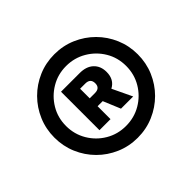

<svg xmlns="http://www.w3.org/2000/svg" viewBox="-133 -915 924 924"><g transform="rotate(-45 329.5 -453.0)"><path d="M329.1 -168.9Q270.5 -168.9 219 -191.2Q167.5 -213.4 128.7 -252.4Q89.8 -291.5 67.9 -343Q45.9 -394.5 45.9 -453.1Q45.9 -511.7 67.9 -563.2Q89.8 -614.7 128.7 -653.8Q167.5 -692.9 219 -715.1Q270.5 -737.3 329.1 -737.3Q388.2 -737.3 439.7 -715.1Q491.2 -692.9 530.3 -653.8Q569.3 -614.7 591.3 -563.2Q613.3 -511.7 613.3 -453.1Q613.3 -394.5 591.3 -343Q569.3 -291.5 530.3 -252.4Q491.2 -213.4 439.7 -191.2Q388.2 -168.9 329.1 -168.9ZM329.1 -249Q386.2 -249 432.6 -276.4Q479 -303.7 506.6 -350.1Q534.2 -396.5 534.2 -453.1Q534.2 -509.8 506.6 -555.9Q479 -602.1 432.4 -629.6Q385.7 -657.2 329.1 -657.2Q272.9 -657.2 226.6 -629.6Q180.2 -602.1 152.6 -555.9Q125 -509.8 125 -453.1Q125 -397 152.6 -350.3Q180.2 -303.7 226.6 -276.4Q272.9 -249 329.1 -249ZM224.6 -325.2V-586.9H349.6Q396 -587.4 421.6 -563.5Q447.3 -539.6 447.3 -499Q447.3 -447.3 406.2 -425.8L454.1 -325.2H371.1L334.5 -413.1H299.8V-325.2ZM299.8 -466.8H335Q370.1 -466.8 370.1 -499Q370.1 -532.2 335 -532.2H299.8Z"/></g></svg>

Font: Inter Black
Style: Regular
Weight: 900
Designer: Rasmus Andersson
Foundry: rsms
Version: Version 4.000;git-a52131595